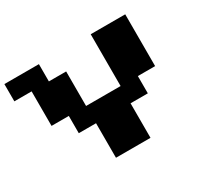

<svg xmlns="http://www.w3.org/2000/svg" viewBox="-148 -977 1296 1204"><g transform="rotate(-30 500.0 -375.0)"><path d="M375 0V-250H250V-375H125V-625H0V-750H250V-625H375V-375H625V-750H875V-375H750V-250H625V0Z"/></g></svg>

Font: Press Start 2P
Style: Regular
Weight: 400
Designer: CodeMan38
Foundry: CodeMan38
Version: Version 3.000